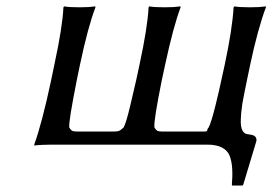

<svg xmlns="http://www.w3.org/2000/svg" viewBox="-20 -452 853 600"><path d="M140.1 0Q125 0 111.8 0.7Q98.6 1.5 92.8 2L87.4 2.9L86.9 0Q111.3 -67.4 139.6 -200.2L149.9 -250Q175.3 -367.2 178.2 -429.2L180.7 -432.1Q193.8 -429.2 228 -429.2Q243.7 -429.2 256.1 -429.9Q268.6 -430.7 273.4 -431.6L277.8 -432.1L278.3 -429.2Q254.4 -366.2 230 -250L219.7 -200.2Q194.8 -74.7 196.3 -54.2Q200.2 -46.9 204.6 -43.9Q209 -41 219.7 -41H337.9Q348.1 -41 353.8 -43.9Q359.4 -46.9 366.7 -54.2Q374.5 -69.3 386.7 -120.6Q397 -162.6 405.3 -200.2L416 -250Q441.4 -367.7 444.3 -429.2L446.8 -432.1Q460 -429.2 494.1 -429.2Q509.8 -429.2 522.2 -429.9Q534.7 -430.7 539.1 -431.6L543.9 -432.1L544.4 -429.2Q522 -370.1 496.1 -250L485.4 -200.2Q460.4 -76.2 462.4 -54.2Q466.3 -46.9 470.7 -43.9Q475.1 -41 485.8 -41H617.7Q624.5 -41 626 -42.2Q627.4 -43.5 628.2 -47.1Q628.9 -50.8 632.3 -54.2Q640.1 -69.3 653.1 -121.3Q666 -173.3 671.4 -200.2L682.1 -249Q706.1 -361.3 710 -429.2L712.9 -432.1Q727.1 -429.2 761.2 -429.2Q776.9 -429.2 789.3 -429.9Q801.8 -430.7 806.6 -431.6L811 -432.1V-429.2Q785.6 -361.8 761.7 -249L751.5 -200.2Q742.2 -155.3 737.3 -127.9Q732.9 -99.1 732.4 -76.7Q731.9 -54.2 737.8 -43.9Q743.7 -33.2 755.9 -32.2Q772.5 -30.8 777.6 -25.1Q782.7 -19.5 781.2 -11.2L740.2 125L737.8 127.9H705.6L704.6 125Q707 97.7 705.6 74.7Q704.1 51.8 697.8 35.2Q691.4 18.6 674.1 9.3Q656.7 0 627.9 0Z"/></svg>

Font: Linux Biolinum G
Style: Italic
Weight: 400
Italic angle: -12°
Designer: Philipp H. Poll
Foundry: Philipp H. Poll
Version: Version 0.5.1